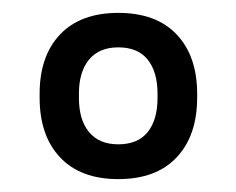

<svg xmlns="http://www.w3.org/2000/svg" viewBox="-20 -671 367 298"><path d="M163.5 -393Q105 -393 73.2 -426.8Q41.5 -460.5 41.5 -519.5V-525.5Q41.5 -584 73.2 -617.5Q105 -651 163.5 -651Q222.5 -651 254.2 -617.5Q286 -584 286 -525.5V-519.5Q286 -460.5 254.2 -426.8Q222.5 -393 163.5 -393ZM163.5 -447Q194 -447 209.2 -466Q224.5 -485 224.5 -519V-525.5Q224.5 -559.5 209.2 -578.5Q194 -597.5 163.5 -597.5Q134 -597.5 118.2 -578.5Q102.5 -559.5 102.5 -525.5V-519Q102.5 -485 118.2 -466Q134 -447 163.5 -447Z"/></svg>

Font: Anek Telugu
Style: Regular
Weight: 400
Designer: Omkar Bhoir (Telugu), Yesha Goshar (Latin)
Foundry: Ek Type
Version: Version 1.003